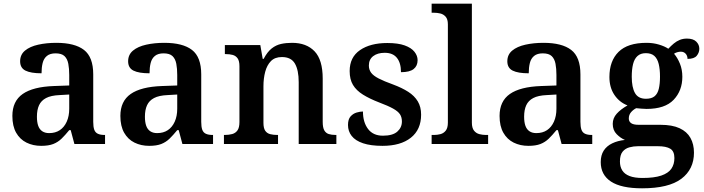

<svg xmlns="http://www.w3.org/2000/svg" viewBox="-20 -780 3816 1040"><path d="M203 10Q159 10 123.5 -7.5Q88 -25 67.5 -61Q47 -97 47 -152Q47 -232 103 -271Q159 -310 272 -314L355 -317V-374Q355 -408 350 -434.5Q345 -461 329.5 -476Q314 -491 281 -491Q251 -491 234 -477Q217 -463 211 -438.5Q205 -414 205 -383Q147 -383 118 -397.5Q89 -412 89 -448Q89 -484 115.5 -506Q142 -528 187 -538Q232 -548 285 -548Q385 -548 435 -509.5Q485 -471 485 -377V-120Q485 -93 490.5 -77.5Q496 -62 510 -55.5Q524 -49 546 -49H549V0H383L363 -75H355Q333 -48 313.5 -29Q294 -10 268.5 0Q243 10 203 10ZM246 -59Q280 -59 304 -75Q328 -91 341.5 -121Q355 -151 355 -191V-268L303 -265Q256 -263 229.5 -249Q203 -235 191.5 -210Q180 -185 180 -148Q180 -118 187 -98.5Q194 -79 209 -69Q224 -59 246 -59Z M788 10Q744 10 708.5 -7.5Q673 -25 652.5 -61Q632 -97 632 -152Q632 -232 688 -271Q744 -310 857 -314L940 -317V-374Q940 -408 935 -434.5Q930 -461 914.5 -476Q899 -491 866 -491Q836 -491 819 -477Q802 -463 796 -438.5Q790 -414 790 -383Q732 -383 703 -397.5Q674 -412 674 -448Q674 -484 700.5 -506Q727 -528 772 -538Q817 -548 870 -548Q970 -548 1020 -509.5Q1070 -471 1070 -377V-120Q1070 -93 1075.5 -77.5Q1081 -62 1095 -55.5Q1109 -49 1131 -49H1134V0H968L948 -75H940Q918 -48 898.5 -29Q879 -10 853.5 0Q828 10 788 10ZM831 -59Q865 -59 889 -75Q913 -91 926.5 -121Q940 -151 940 -191V-268L888 -265Q841 -263 814.5 -249Q788 -235 776.5 -210Q765 -185 765 -148Q765 -118 772 -98.5Q779 -79 794 -69Q809 -59 831 -59Z M1193 0V-49H1197Q1220 -49 1238 -54Q1256 -59 1266.5 -74Q1277 -89 1277 -119V-421Q1277 -450 1267 -464Q1257 -478 1240.5 -482.5Q1224 -487 1202 -487H1198V-536H1390L1403 -461H1408Q1428 -499 1451.5 -517.5Q1475 -536 1502.5 -542Q1530 -548 1562 -548Q1640 -548 1684 -502Q1728 -456 1728 -354V-120Q1728 -89 1736.5 -74Q1745 -59 1760.5 -54Q1776 -49 1798 -49H1802V0H1598V-335Q1598 -400 1577.5 -435.5Q1557 -471 1507 -471Q1469 -471 1447.5 -449Q1426 -427 1416.5 -391Q1407 -355 1407 -313V-115Q1407 -86 1416.5 -72Q1426 -58 1443 -53.5Q1460 -49 1482 -49H1486V0Z M2052 10Q1988 10 1946.5 -4Q1905 -18 1885 -43.5Q1865 -69 1865 -103Q1865 -134 1879 -149.5Q1893 -165 1912 -170.5Q1931 -176 1946 -176Q1946 -118 1973.5 -81.5Q2001 -45 2054 -45Q2107 -45 2132 -67Q2157 -89 2157 -122Q2157 -145 2146.5 -161Q2136 -177 2109 -192Q2082 -207 2034 -225Q1982 -245 1946 -267.5Q1910 -290 1892 -320Q1874 -350 1874 -395Q1874 -470 1930 -508.5Q1986 -547 2078 -547Q2136 -547 2172 -534Q2208 -521 2225 -499.5Q2242 -478 2242 -454Q2242 -423 2220.5 -406Q2199 -389 2152 -389Q2152 -439 2130 -466.5Q2108 -494 2064 -494Q2025 -494 2001.5 -476Q1978 -458 1978 -425Q1978 -403 1990 -386.5Q2002 -370 2031 -355Q2060 -340 2110 -322Q2158 -304 2191.5 -282.5Q2225 -261 2243 -231Q2261 -201 2261 -159Q2261 -78 2205.5 -34Q2150 10 2052 10Z M2318 0V-49H2331Q2349 -49 2366 -53.5Q2383 -58 2394.5 -72.5Q2406 -87 2406 -116V-648Q2406 -676 2394 -689.5Q2382 -703 2365 -707Q2348 -711 2331 -711H2318V-760H2536V-116Q2536 -87 2547.5 -72.5Q2559 -58 2576.5 -53.5Q2594 -49 2611 -49H2624V0Z M2842 10Q2798 10 2762.5 -7.5Q2727 -25 2706.5 -61Q2686 -97 2686 -152Q2686 -232 2742 -271Q2798 -310 2911 -314L2994 -317V-374Q2994 -408 2989 -434.5Q2984 -461 2968.5 -476Q2953 -491 2920 -491Q2890 -491 2873 -477Q2856 -463 2850 -438.5Q2844 -414 2844 -383Q2786 -383 2757 -397.5Q2728 -412 2728 -448Q2728 -484 2754.5 -506Q2781 -528 2826 -538Q2871 -548 2924 -548Q3024 -548 3074 -509.5Q3124 -471 3124 -377V-120Q3124 -93 3129.5 -77.5Q3135 -62 3149 -55.5Q3163 -49 3185 -49H3188V0H3022L3002 -75H2994Q2972 -48 2952.5 -29Q2933 -10 2907.5 0Q2882 10 2842 10ZM2885 -59Q2919 -59 2943 -75Q2967 -91 2980.5 -121Q2994 -151 2994 -191V-268L2942 -265Q2895 -263 2868.5 -249Q2842 -235 2830.5 -210Q2819 -185 2819 -148Q2819 -118 2826 -98.5Q2833 -79 2848 -69Q2863 -59 2885 -59Z M3458 240Q3345 240 3289.5 203.5Q3234 167 3234 98Q3234 61 3250 36Q3266 11 3296 -3.5Q3326 -18 3365 -22Q3341 -32 3320 -53.5Q3299 -75 3299 -109Q3299 -140 3320.5 -164Q3342 -188 3379 -209Q3335 -226 3308 -266Q3281 -306 3281 -363Q3281 -450 3330.5 -499Q3380 -548 3482 -548Q3518 -548 3549.5 -538.5Q3581 -529 3600 -516Q3615 -532 3630 -544.5Q3645 -557 3662.5 -564Q3680 -571 3701 -571Q3735 -571 3751.5 -554.5Q3768 -538 3768 -516Q3768 -495 3754 -478Q3740 -461 3704 -461Q3704 -478 3694 -489Q3684 -500 3668 -500Q3658 -500 3648 -497Q3638 -494 3631 -489Q3650 -467 3663 -435Q3676 -403 3676 -364Q3676 -289 3629 -239.5Q3582 -190 3482 -190Q3471 -190 3453.5 -191.5Q3436 -193 3426 -194Q3410 -186 3398 -172Q3386 -158 3386 -138Q3386 -122 3398.5 -113Q3411 -104 3439 -104H3557Q3621 -104 3661 -85.5Q3701 -67 3720 -33Q3739 1 3739 47Q3739 137 3670.5 188.5Q3602 240 3458 240ZM3460 184Q3524 184 3562 171Q3600 158 3616.5 134Q3633 110 3633 76Q3633 39 3610.5 25.5Q3588 12 3544 12H3435Q3412 12 3389.5 18Q3367 24 3352.5 41.5Q3338 59 3338 95Q3338 123 3350.5 143Q3363 163 3390 173.5Q3417 184 3460 184ZM3479 -245Q3509 -245 3525.5 -258.5Q3542 -272 3548.5 -299Q3555 -326 3555 -365Q3555 -405 3548 -433.5Q3541 -462 3524.5 -477Q3508 -492 3478 -492Q3450 -492 3433 -476.5Q3416 -461 3409 -432.5Q3402 -404 3402 -364Q3402 -307 3419.5 -276Q3437 -245 3479 -245Z"/></svg>

Font: Noto Serif Armenian SemiBold
Style: Regular
Weight: 600
Version: Version 2.007